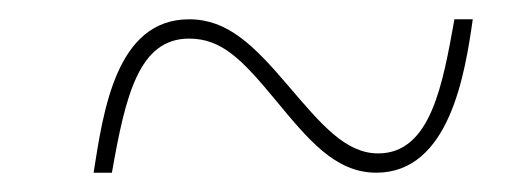

<svg xmlns="http://www.w3.org/2000/svg" viewBox="-20 -456 550 199"><path d="M77 -277H96C110 -357 124 -416 176 -416C210 -416 231 -394 265 -353C299 -312 327 -277 370 -277C446 -277 462 -380 470 -436H451C439 -370 427 -297 372 -297C338 -297 313 -327 278 -368C243 -409 216 -436 176 -436C100 -436 87 -340 77 -277Z"/></svg>

Font: Noto Serif Display SemiCondensed ExtraBold
Style: Italic
Weight: 800
Width: 4
Italic angle: -12°
Designer: Monotype Design Team
Foundry: Monotype Imaging Inc.
Version: Version 2.009